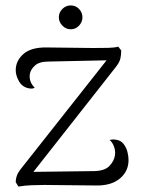

<svg xmlns="http://www.w3.org/2000/svg" viewBox="-20 -682 524 708"><path d="M48 6 38 -10Q38 -23 42.5 -35Q47 -47 56 -58L382 -471L392 -460L159 -455Q125 -455 109 -440.5Q93 -426 90 -409Q88 -393 93 -380.5Q98 -368 108 -359Q104 -356 99 -355.5Q94 -355 88 -356Q63 -360 50.5 -381.5Q38 -403 38 -423Q38 -458 66.5 -483Q95 -508 153 -507L323 -505Q356 -505 379 -505.5Q402 -506 416 -510L427 -496Q427 -480 424 -466.5Q421 -453 408 -436L92 -34L82 -48L323 -51Q365 -51 383 -69.5Q401 -88 404 -110Q406 -127 400 -142.5Q394 -158 384 -166Q397 -169 406 -167Q425 -165 435.5 -151.5Q446 -138 450 -121.5Q454 -105 454 -92Q454 -51 423 -24.5Q392 2 338 2L144 0Q122 0 96.5 1Q71 2 48 6ZM241 -574Q223 -574 210 -587.5Q197 -601 197 -618Q197 -636 210 -649Q223 -662 241 -662Q259 -662 271.5 -649Q284 -636 284 -618Q284 -601 271.5 -587.5Q259 -574 241 -574Z"/></svg>

Font: Arima Light
Style: Regular
Weight: 300
Designer: Joana Correia and Natanael Gama
Foundry: NDISCOVER
Version: Version 1.101;gftools[0.9.23]